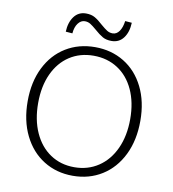

<svg xmlns="http://www.w3.org/2000/svg" viewBox="-98 -1002 994 1101"><g transform="rotate(10 399.0 -452.0)"><path d="M71 -364Q71 -476 113 -560.5Q155 -645 229.5 -690.5Q304 -736 399 -736Q494 -736 568.5 -690.5Q643 -645 685 -560.5Q727 -476 727 -364Q727 -251 685 -165.5Q643 -80 568.5 -33.5Q494 13 399 13Q304 13 229.5 -33.5Q155 -80 113 -165.5Q71 -251 71 -364ZM668 -364Q668 -461 634.5 -534Q601 -607 540 -646.5Q479 -686 399 -686Q320 -686 259.5 -646.5Q199 -607 165.5 -534Q132 -461 132 -364Q132 -266 165.5 -192Q199 -118 259.5 -77.5Q320 -37 399 -37Q478 -37 539 -77.5Q600 -118 634 -192Q668 -266 668 -364ZM384 -835Q362 -854 347.5 -863Q333 -872 315 -872Q292 -872 275.5 -850Q259 -828 256 -791L217 -794Q219 -848 244.5 -882.5Q270 -917 314 -917Q345 -917 366.5 -904.5Q388 -892 414 -868Q436 -849 450.5 -840Q465 -831 483 -831Q506 -831 521.5 -853Q537 -875 542 -913L581 -910Q579 -855 553.5 -821Q528 -787 484 -787Q453 -787 432 -799Q411 -811 384 -835Z"/></g></svg>

Font: Nebula Sans Light
Style: Regular
Weight: 300
Designer: Paul D. Hunt for Adobe (as Source Sans)
Foundry: Nebula Entertainment & Broadcasting LLC
Version: Version 1.010